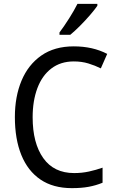

<svg xmlns="http://www.w3.org/2000/svg" viewBox="-20 -964 604 994"><path d="M362 -646Q294 -646 246 -609.5Q198 -573 173.5 -507.5Q149 -442 149 -357Q149 -223 204 -145.5Q259 -68 364 -68Q404 -68 440.5 -76Q477 -84 511 -96V-18Q477 -4 439.5 3Q402 10 352 10Q255 10 189.5 -34.5Q124 -79 90.5 -161.5Q57 -244 57 -358Q57 -464 91.5 -546.5Q126 -629 194 -676.5Q262 -724 362 -724Q460 -724 535 -685L502 -610Q472 -625 437.5 -635.5Q403 -646 362 -646ZM484 -934Q471 -915 446.5 -886.5Q422 -858 394 -830Q366 -802 344 -784H288V-796Q312 -828 338 -869Q364 -910 381 -944H484Z"/></svg>

Font: Noto Sans Myanmar SemiCondensed
Style: Regular
Weight: 400
Width: 4
Designer: Monotype Design Team
Foundry: Monotype Imaging Inc.
Version: Version 2.107; ttfautohint (v1.8.4.7-5d5b)